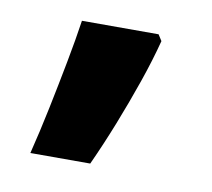

<svg xmlns="http://www.w3.org/2000/svg" viewBox="-42 -228 374 338"><g transform="rotate(10 145.0 -59.5)"><path d="M217 -182 224 -171Q215 -136 201 -95.5Q187 -55 171 -14.5Q155 26 138 63H31Q41 23 50 -20.5Q59 -64 67 -106Q75 -148 80 -182Z"/></g></svg>

Font: Noto Sans Malayalam UI
Style: Regular
Weight: 400
Designer: Jelle Bosma - Monotype Design Team
Foundry: Monotype Imaging Inc.
Version: Version 2.104